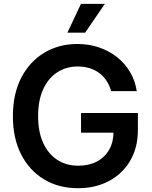

<svg xmlns="http://www.w3.org/2000/svg" viewBox="-20 -966 786 996"><path d="M384.8 10.3Q284.2 10.3 208.3 -35.6Q132.3 -81.5 89.6 -165.3Q46.9 -249 46.9 -362.8Q46.9 -479.5 90.6 -563.5Q134.3 -647.5 210 -692.6Q285.6 -737.8 381.3 -737.8Q441.4 -737.8 493.9 -720Q546.4 -702.1 587.4 -669.4Q628.4 -636.7 654.8 -592Q681.2 -547.4 689.5 -493.2H556.6Q548.3 -522.9 533 -546.4Q517.6 -569.8 495.4 -586.7Q473.1 -603.5 445.1 -612.3Q417 -621.1 383.3 -621.1Q323.2 -621.1 276.9 -590.8Q230.5 -560.5 204.1 -503.2Q177.7 -445.8 177.7 -363.8Q177.7 -282.2 203.9 -224.9Q230 -167.5 276.9 -137Q323.7 -106.4 385.7 -106.4Q441.4 -106.4 482.4 -127.9Q523.4 -149.4 546.1 -189Q568.8 -228.5 568.8 -281.7L599.6 -277.8H400.4V-379.9H695.3V-292.5Q695.3 -200.2 655.3 -132.1Q615.2 -64 545.2 -26.9Q475.1 10.3 384.8 10.3ZM329.6 -796.4 399.9 -945.8H523.9L421.4 -796.4Z"/></svg>

Font: Inter 18pt SemiBold
Style: Regular
Weight: 600
Designer: Rasmus Andersson
Foundry: rsms
Version: Version 4.001;git-66647c0bb